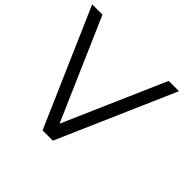

<svg xmlns="http://www.w3.org/2000/svg" viewBox="-184 -1020 1240 1240"><g transform="rotate(45 436.0 -400.0)"><path d="M349 1H443L793 -801H699L396 -107L94 -801H0Z"/></g></svg>

Font: MintSans
Style: Regular
Weight: 400
Version: Version 2.0